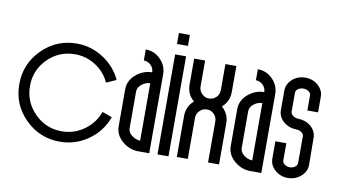

<svg xmlns="http://www.w3.org/2000/svg" viewBox="-55 -554 1215 690"><g transform="rotate(10 553.0 -208.5)"><path d="M327 -111 363 -98Q344 -45 297.5 -12Q251 21 194 21Q120 21 67.5 -31Q15 -83 15 -157.5Q15 -232 67.5 -284.5Q120 -337 194 -337Q246 -337 290.5 -308.5Q335 -280 357 -233L321 -217Q304 -254 269.5 -276Q235 -298 194 -298Q136 -298 95 -257Q54 -216 54 -158Q54 -100 95 -58.5Q136 -17 194 -17Q239 -17 275.5 -43Q312 -69 327 -111Z M433 -71Q433 -56 446.5 -45Q460 -34 476 -33H478V-242H475Q460 -241 446.5 -230Q433 -219 433 -204ZM518 -282V6H473Q442 4 417.5 -18Q393 -40 393 -71V-205Q393 -236 417.5 -258Q442 -280 473 -282H478Q478 -297 467 -308Q456 -319 441 -319V-359Q473 -359 495.5 -336Q518 -313 518 -282Z M548 -398V-438H588V-398ZM548 5V-360H588V5Z M732 -262V-357H772V-262Q772 -228 746 -205Q772 -182 772 -148V2H732V-148Q732 -163 721.5 -174Q711 -185 695.5 -185Q680 -185 669 -174Q658 -163 658 -148V2H618V-148Q618 -182 644 -205Q618 -227 618 -262V-357H658V-262Q658 -247 669 -236Q680 -225 695 -225Q710 -225 721 -235.5Q732 -246 732 -262Z M842 -71Q842 -56 855.5 -45Q869 -34 885 -33H887V-242H884Q869 -241 855.5 -230Q842 -219 842 -204ZM927 -282V6H882Q851 4 826.5 -18Q802 -40 802 -71V-205Q802 -236 826.5 -258Q851 -280 882 -282H887Q887 -297 876 -308Q865 -319 850 -319V-359Q882 -359 904.5 -336Q927 -313 927 -282Z M1090 -299V-244H1051V-299Q1051 -307 1043 -313Q1035 -319 1023.5 -319Q1012 -319 1004 -313Q996 -307 996 -299V-230Q996 -223 1003 -217Q1012 -209 1025 -209Q1051 -208 1069 -193.5Q1087 -179 1090 -157L1091 -52Q1091 -28 1071 -10.5Q1051 7 1023.5 7Q996 7 976.5 -10.5Q957 -28 957 -52V-115H997V-52Q997 -44 1005 -38Q1013 -32 1024 -32Q1035 -32 1043 -38Q1051 -44 1051 -52V-151Q1051 -157 1044 -163Q1036 -170 1022 -170Q997 -171 978 -186Q957 -204 957 -229V-299Q957 -324 976.5 -341.5Q996 -359 1024 -359Q1052 -359 1071.5 -341Q1091 -323 1090 -299Z"/></g></svg>

Font: RIT Chingam
Style: Regular
Weight: 400
Version: Version 1.2.1